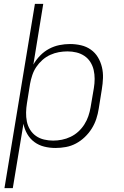

<svg xmlns="http://www.w3.org/2000/svg" viewBox="-20 -755 640 990"><path d="M3 215 160 -735H203L152 -422Q166 -447 187 -468.5Q208 -490 233.5 -503.5Q259 -517 286.5 -522.5Q314 -528 341 -528Q370 -528 398 -521.5Q426 -515 448.5 -499Q471 -483 485 -459.5Q499 -436 505.5 -409Q512 -382 511 -353Q510 -324 505 -294L489 -194Q485 -168 476.5 -142Q468 -116 453 -92Q438 -68 417 -48Q396 -28 371.5 -15Q347 -2 320 3Q293 8 266 8Q236 8 208 1Q180 -6 157.5 -22.5Q135 -39 120.5 -64Q106 -89 101 -117L46 215ZM254 -30Q276 -30 299 -34.5Q322 -39 344 -49.5Q366 -60 384 -76.5Q402 -93 415 -113.5Q428 -134 435.5 -156Q443 -178 447 -201L464 -301Q468 -325 468 -348.5Q468 -372 463 -394Q458 -416 446 -435Q434 -454 415.5 -466.5Q397 -479 374.5 -484.5Q352 -490 328 -490Q306 -490 283.5 -486Q261 -482 239 -472Q217 -462 198.5 -445.5Q180 -429 167 -409.5Q154 -390 146.5 -367.5Q139 -345 135 -323L119 -223Q115 -199 114.5 -175Q114 -151 118.5 -128.5Q123 -106 135 -86.5Q147 -67 165.5 -54Q184 -41 207 -35.5Q230 -30 254 -30Z"/></svg>

Font: Iosevka Aile XLt Obl
Style: Regular
Weight: 200
Italic angle: -9°
Designer: Belleve Invis
Foundry: Belleve Invis
Version: Version 31.1.0; ttfautohint (v1.8.4)